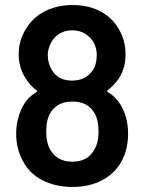

<svg xmlns="http://www.w3.org/2000/svg" viewBox="-20 -732 573 760"><path d="M465 -303Q487 -259 487 -202Q487 -142 461 -93Q435 -46 385 -19Q335 8 267 8Q200 8 148 -18.5Q96 -45 70 -96Q44 -143 44 -203Q44 -257 67 -305Q87 -346 124 -367Q127 -369 127 -371Q127 -372 125 -374Q100 -392 80 -424Q54 -466 54 -517Q54 -580 91 -630Q118 -669 164 -690.5Q210 -712 267 -712Q326 -712 370.5 -690.5Q415 -669 442 -630Q477 -579 477 -517Q477 -462 450 -421Q431 -393 406 -375Q404 -373 404 -371Q404 -370 406 -368Q444 -346 465 -303ZM181 -561Q169 -535 169 -515Q169 -481 186 -454Q210 -413 266 -413Q320 -413 348 -455Q363 -477 363 -516Q363 -538 352 -562Q339 -585 317 -598.5Q295 -612 265 -612Q237 -612 215 -598.5Q193 -585 181 -561ZM349 -133Q370 -162 370 -212Q370 -258 354 -284Q329 -330 266 -330Q207 -330 180 -286Q163 -259 163 -211Q163 -165 181 -136Q208 -92 267 -92Q323 -92 349 -133Z"/></svg>

Font: LinhAnh SemBd
Style: Regular
Weight: 600
Monospace: yes
Designer: Jeremy Tribby
Foundry: Tribby Type
Version: Version 1.408